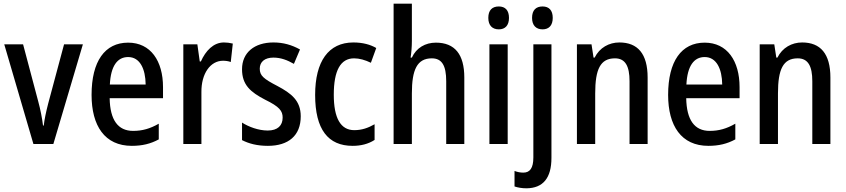

<svg xmlns="http://www.w3.org/2000/svg" viewBox="-20 -780 4585 1040"><path d="M161 0H269L429 -540H327L241 -219C229 -173 220 -129 217 -100H213C208 -141 199 -187 187 -231L105 -540H3Z M674 -549C548 -549 476 -448 476 -266C476 -99 547 10 694 10C750 10 796 -1 840 -25V-110C793 -83 751 -71 701 -71C619 -71 576 -130 574 -248H863V-308C863 -450 796 -549 674 -549ZM674 -471C738 -471 768 -407 769 -322H575C580 -423 616 -471 674 -471Z M1193 -550C1136 -550 1094 -505 1068 -447H1062L1049 -540H973V0H1071V-281C1070 -382 1120 -451 1188 -451C1201 -451 1218 -449 1230 -444L1241 -544C1225 -548 1208 -550 1193 -550Z M1609 -150C1609 -235 1558 -274 1483 -314C1408 -353 1387 -370 1387 -408C1387 -445 1414 -468 1461 -468C1502 -468 1537 -454 1572 -434L1605 -512C1560 -537 1514 -550 1461 -550C1358 -550 1291 -495 1291 -405C1291 -320 1337 -281 1416 -240C1494 -202 1511 -179 1511 -143C1511 -100 1484 -73 1430 -73C1380 -73 1327 -93 1291 -116V-21C1328 -2 1373 10 1431 10C1542 10 1609 -45 1609 -150Z M1890 10C1935 10 1975 0 2009 -22V-107C1974 -87 1940 -75 1899 -75C1825 -75 1788 -140 1788 -267C1788 -397 1824 -464 1898 -464C1927 -464 1958 -455 1989 -440L2018 -520C1987 -538 1946 -550 1894 -550C1759 -550 1687 -447 1687 -266C1687 -79 1757 10 1890 10Z M2211 -558V-760H2112V0H2211V-274C2211 -402 2239 -464 2319 -464C2373 -464 2397 -426 2397 -340V0H2495V-360C2495 -485 2444 -549 2341 -549C2284 -549 2235 -521 2211 -468H2204C2208 -492 2211 -526 2211 -558Z M2682 -745C2646 -745 2625 -725 2625 -683C2625 -642 2647 -621 2682 -621C2716 -621 2737 -642 2737 -683C2737 -724 2717 -745 2682 -745ZM2730 -540H2631V0H2730Z M2862 -683C2862 -642 2884 -621 2919 -621C2953 -621 2974 -642 2974 -683C2974 -724 2954 -745 2919 -745C2883 -745 2862 -725 2862 -683ZM2832 240C2922 239 2967 184 2967 75V-540H2869V73C2869 131 2850 155 2815 155C2798 155 2783 152 2767 146V230C2785 236 2807 240 2832 240Z M3335 -550C3279 -550 3228 -522 3201 -468H3195L3184 -540H3105V0H3204V-274C3204 -405 3232 -464 3311 -464C3367 -464 3390 -422 3390 -340V0H3488V-360C3488 -489 3434 -550 3335 -550Z M3797 -549C3671 -549 3599 -448 3599 -266C3599 -99 3670 10 3817 10C3873 10 3919 -1 3963 -25V-110C3916 -83 3874 -71 3824 -71C3742 -71 3699 -130 3697 -248H3986V-308C3986 -450 3919 -549 3797 -549ZM3797 -471C3861 -471 3891 -407 3892 -322H3698C3703 -423 3739 -471 3797 -471Z M4325 -550C4269 -550 4218 -522 4191 -468H4185L4174 -540H4095V0H4194V-274C4194 -405 4222 -464 4301 -464C4357 -464 4380 -422 4380 -340V0H4478V-360C4478 -489 4424 -550 4325 -550Z"/></svg>

Font: Noto Sans Kannada Condensed Medium
Style: Regular
Weight: 500
Width: 3
Designer: Jelle Bosma - Monotype Design Team
Foundry: Monotype Imaging Inc.
Version: Version 2.005